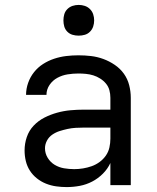

<svg xmlns="http://www.w3.org/2000/svg" viewBox="-20 -753 640 781"><path d="M251 8Q230 8 208.5 5Q187 2 167 -6Q147 -14 130 -27.5Q113 -41 101.5 -59Q90 -77 85 -98Q80 -119 80 -141Q80 -169 89 -195.5Q98 -222 117 -242Q136 -262 160.5 -274.5Q185 -287 212 -294.5Q239 -302 266.5 -304.5Q294 -307 321 -307H429V-355Q429 -371 425 -386Q421 -401 411 -413Q401 -425 387.5 -433.5Q374 -442 359.5 -446.5Q345 -451 329.5 -452.5Q314 -454 299 -454Q277 -454 255 -450.5Q233 -447 213.5 -436.5Q194 -426 181.5 -407.5Q169 -389 169 -367Q169 -367 169 -367Q169 -367 169 -367H86Q86 -367 86 -367Q86 -367 86 -367Q86 -392 94.5 -416Q103 -440 118.5 -459.5Q134 -479 155 -492.5Q176 -506 200 -514Q224 -522 249 -525Q274 -528 299 -528Q325 -528 350.5 -525Q376 -522 400.5 -513Q425 -504 447 -489Q469 -474 484 -453Q499 -432 505.5 -406.5Q512 -381 512 -355V0H429V-90Q418 -66 398.5 -46.5Q379 -27 355 -14.5Q331 -2 304.5 3Q278 8 251 8ZM282 -65Q300 -65 318 -68Q336 -71 353 -77Q370 -83 385 -94Q400 -105 410.5 -120Q421 -135 425 -153Q429 -171 429 -189V-234H321Q305 -234 288 -233Q271 -232 255 -228.5Q239 -225 223 -220Q207 -215 193 -205.5Q179 -196 171 -181Q163 -166 163 -150Q163 -129 174 -111Q185 -93 202.5 -82.5Q220 -72 240.5 -68.5Q261 -65 282 -65ZM300 -608Q287 -608 275 -611.5Q263 -615 254 -624Q245 -633 241.5 -645Q238 -657 238 -670Q238 -683 241.5 -695Q245 -707 254 -716Q263 -725 275 -729Q287 -733 300 -733Q313 -733 325 -729Q337 -725 346 -716Q355 -707 359 -695Q363 -683 363 -670Q363 -657 359 -645Q355 -633 346 -624Q337 -615 325 -611.5Q313 -608 300 -608Z"/></svg>

Font: Bmono
Style: Regular
Weight: 400
Monospace: yes
Designer: Belleve Invis
Foundry: Belleve Invis
Version: Version 11.2.2; ttfautohint (v1.8.2)